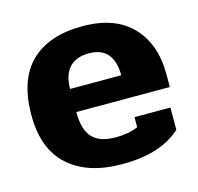

<svg xmlns="http://www.w3.org/2000/svg" viewBox="-81 -581 705 682"><g transform="rotate(-15 271.5 -240.0)"><path d="M21 -236Q21 -366 87.5 -430.5Q154 -495 277 -495Q397 -495 459.5 -429.5Q522 -364 522 -254V-206H178Q178 -141 205 -112Q232 -83 290 -83Q339 -83 373 -98V-135H505V-53Q467 -19 414.5 -2Q362 15 288 15Q162 15 91.5 -48.5Q21 -112 21 -236ZM366 -291Q366 -343 343 -369.5Q320 -396 275 -396Q227 -396 202.5 -369Q178 -342 178 -291Z"/></g></svg>

Font: Pridi SemiBold
Style: Regular
Weight: 600
Designer: Katatrad Team
Foundry: CadsonDemak
Version: Version 1.001